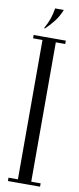

<svg xmlns="http://www.w3.org/2000/svg" viewBox="-95 -873 371 905"><g transform="rotate(10 91.0 -420.0)"><path d="M59.1 -699H122.9V0H59.1ZM14.1 -683V-699H59.1V-683ZM122.9 -683V-699H167.9V-683ZM122.9 0V-16H167.9V0ZM14.1 0V-16H59.1V0ZM61.6 -739H56.6Q72.2 -767.1 80.1 -790.4Q88 -813.8 92 -839.9H133.6Q121 -808.2 102.6 -784.4Q84.2 -760.5 61.6 -739Z"/></g></svg>

Font: Emberly Black
Style: Regular
Weight: 900
Designer: Rajesh Rajput
Foundry: Rajesh Rajput
Version: Version 1.000